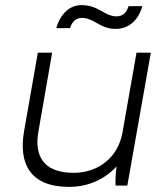

<svg xmlns="http://www.w3.org/2000/svg" viewBox="-20 -726 656 751"><path d="M250 5C324 5 389 -24 436 -75C432 -46 431 -17 432 0H478L570 -520H514L459 -207C441 -109 364 -50 268 -50C143 -50 115 -124 130 -210L184 -520H128L74 -212C52 -85 99 5 250 5ZM200 -616H254C262 -642 277 -656 301 -656C323 -656 343 -645 360 -635C387 -619 408 -613 433 -613C484 -613 521 -647 537 -702H483C475 -677 460 -662 436 -662C414 -662 394 -673 377 -683C350 -698 329 -706 298 -706C252 -706 216 -671 200 -616Z"/></svg>

Font: Fixel Display 20240404 Light
Style: Italic
Weight: 300
Italic angle: -10°
Designer: AlfaBravo + MacPaw
Foundry: Kyrylo Tkachov, Marchela Mozhyna, Serhii Makarenko, Maria Weinstein, Zakhar Kryvoshyya
Version: Version 1.211;Glyphs 3.2 (3225)